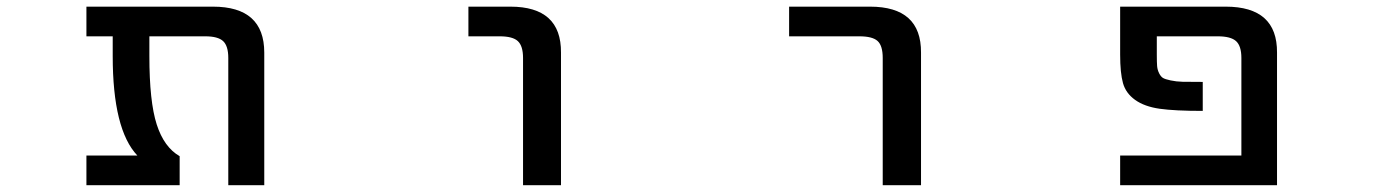

<svg xmlns="http://www.w3.org/2000/svg" viewBox="-20 -542 4040 563"><path d="M418 -435.5V-377.9Q418 -244.1 439.5 -177.2Q460.9 -110.4 506.8 -84V1H233.4V-85.9H382.8Q310.5 -162.1 310.5 -377.9V-435.5H233.4V-522.5H604.5Q754.9 -522.5 754.9 -387.7V1H649.4V-372.1Q649.4 -407.2 634.3 -421.4Q619.1 -435.5 582 -435.5Z M1353.5 -435.5V-522.5H1476.6Q1626 -522.5 1625 -387.7V1H1513.7V-372.1Q1513.7 -407.2 1498.5 -421.4Q1483.4 -435.5 1445.3 -435.5Z M2293.9 -435.5V-522.5H2531.2Q2681.6 -522.5 2680.7 -387.7V1H2568.4V-372.1Q2568.4 -408.2 2553.2 -421.9Q2538.1 -435.5 2500 -435.5Z M3574.2 -522.5Q3725.6 -522.5 3724.6 -387.7V1H3264.6V-85.9H3620.1V-372.1Q3620.1 -407.2 3604.5 -421.4Q3588.9 -435.5 3550.8 -435.5H3372.1V-381.8Q3372.1 -359.4 3373 -348.1Q3374 -336.9 3378.9 -327.1Q3383.8 -317.4 3390.1 -313.5Q3396.5 -309.6 3412.6 -306.2Q3428.7 -302.7 3447.8 -302.2Q3466.8 -301.8 3506.8 -301.8V-216.8Q3424.8 -216.8 3380.4 -223.1Q3335.9 -229.5 3308.6 -249Q3281.2 -268.6 3272.9 -298.3Q3264.6 -328.1 3264.6 -381.8V-522.5Z"/></svg>

Font: Gen Shin Gothic Monospace Medium
Style: Regular
Weight: 500
Designer: [Source Han Sans]
Ryoko NISHIZUKA  (kana & ideographs); Paul D. Hunt (Latin, Greek & Cyrillic); Wenlong ZHANG  (bopomofo
Version: Version 1.002.20150607